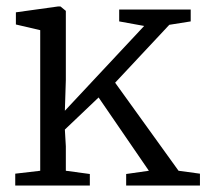

<svg xmlns="http://www.w3.org/2000/svg" viewBox="-20 -572 637 592"><path d="M104 -45.5V-479L29 -496.5V-534L158.5 -552H166.5L183 -538.5V-325L180 -230.5L424.5 -492L347.5 -506V-542.5H568V-506L502 -495.5L335 -317L530.5 -45.5L596.5 -36.5V0H369V-35.5L439 -45.5L284 -271.5L180 -172.5L183 -121V-45.5L257 -35.5V0H27V-36.5Z"/></svg>

Font: Merriweather 48pt Light
Style: Regular
Weight: 300
Version: Version 2.100